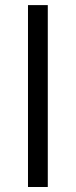

<svg xmlns="http://www.w3.org/2000/svg" viewBox="-20 -747 303 767"><path d="M170.9 -726.6V0H91.8V-726.6Z"/></svg>

Font: Inter 16pt
Style: Regular
Weight: 400
Version: Version 4.001;git-66647c0bb